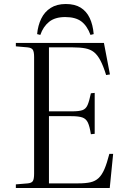

<svg xmlns="http://www.w3.org/2000/svg" viewBox="-20 -937 632 957"><path d="M59 0V-18L119 -23Q138 -25 144 -35Q150 -45 150 -72V-653Q150 -679 143.5 -689Q137 -699 117 -701L59 -706V-723H498L528 -566L509 -563Q495 -608 480.5 -635.5Q466 -663 448.5 -677Q431 -691 405 -696Q379 -701 341 -701H224V-382H338Q374 -382 391 -388Q408 -394 416.5 -413.5Q425 -433 433 -472L452 -474V-270L433 -268Q427 -307 418 -326Q409 -345 390.5 -351.5Q372 -358 335 -358H224V-23H370Q407 -23 431 -28.5Q455 -34 471.5 -49.5Q488 -65 500.5 -94Q513 -123 525 -170H544L527 0ZM308 -917Q353 -917 382 -899Q411 -881 427 -847.5Q443 -814 447 -767L431 -763Q414 -809 385 -830.5Q356 -852 305 -852Q254 -852 224.5 -828Q195 -804 181 -763L165 -767Q169 -810 185.5 -844Q202 -878 232.5 -897.5Q263 -917 308 -917Z"/></svg>

Font: Literata 60pt Light
Style: Regular
Weight: 300
Designer: Latin by Veronika Burian and Jose Scaglione. Greek by Irene Vlachou. Cyrillic by Vera Evstafieva.
Foundry: TypeTogether
Version: Version 3.103;gftools[0.9.29]